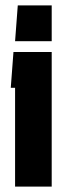

<svg xmlns="http://www.w3.org/2000/svg" viewBox="-20 -693 232 713"><path d="M36 -540 46 -673H172V-540ZM36 0V-367H20L30 -500H172V0Z"/></svg>

Font: Karantina
Style: Bold
Weight: 700
Designer: Rony Koch
Foundry: Rony Koch
Version: Version 1.000; ttfautohint (v1.8.3)